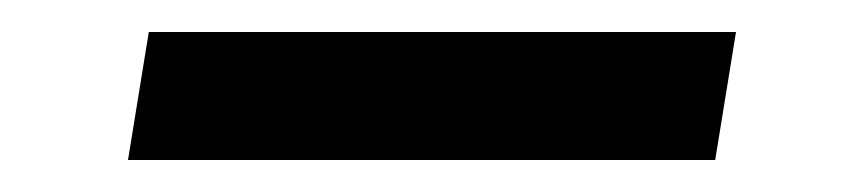

<svg xmlns="http://www.w3.org/2000/svg" viewBox="-20 -400 540 120"><path d="M60 -300 73 -380H440L427 -300Z"/></svg>

Font: Iosevka Slab Medium Oblique
Style: Regular
Weight: 500
Italic angle: -9°
Monospace: yes
Designer: Belleve Invis
Foundry: Belleve Invis
Version: Version 11.1.1; ttfautohint (v1.8.3)